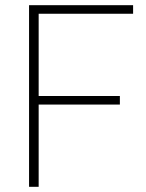

<svg xmlns="http://www.w3.org/2000/svg" viewBox="-20 -720 563 740"><path d="M129 -667V-350H442V-317H129V0H92V-700H493V-667Z"/></svg>

Font: Cairo ExtraLight
Style: Regular
Weight: 250
Designer: Mohamed Gaber, the designers of Titillium
Foundry: Kief Type Foundry
Version: Version 2.009; ttfautohint (v1.5.33-1714) -l 8 -r 50 -G 200 